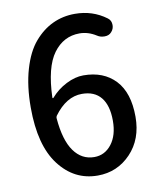

<svg xmlns="http://www.w3.org/2000/svg" viewBox="-85 -817 739 897"><g transform="rotate(-10 284.5 -368.5)"><path d="M305.7 -75.2Q355.5 -75.2 387.7 -116.7Q419.9 -158.2 419.9 -227.5Q419.9 -299.8 389.2 -337.9Q358.4 -376 298.8 -376Q224.6 -376 166 -295.9Q162.1 -290 163.1 -283.2Q171.9 -178.7 209 -127Q246.1 -75.2 305.7 -75.2ZM479.5 -702.1Q496.1 -690.4 496.1 -668Q496.1 -649.4 483.4 -635.7Q471.7 -622.1 451.2 -622.1Q450.2 -622.1 449.2 -622.1Q430.7 -622.1 416 -631.8Q377.9 -656.2 336.9 -656.2Q260.7 -656.2 212.9 -591.3Q165 -526.4 160.2 -382.8Q160.2 -380.9 161.6 -379.9Q163.1 -378.9 165 -380.9Q196.3 -417 238.8 -438.5Q281.2 -460 320.3 -460Q416 -460 471.7 -400.9Q527.3 -341.8 527.3 -227.5Q527.3 -121.1 463.4 -54.2Q399.4 12.7 306.6 12.7Q195.3 12.7 124 -81.1Q52.7 -174.8 52.7 -353.5Q52.7 -456.1 75.7 -534.7Q98.6 -613.3 138.2 -659.2Q177.7 -705.1 226.1 -727.5Q274.4 -750 331.1 -750Q415 -750 479.5 -702.1Z"/></g></svg>

Font: Gen Jyuu Gothic Medium
Style: Regular
Weight: 500
Designer: [Source Han Sans]
Ryoko NISHIZUKA  (kana & ideographs); Paul D. Hunt (Latin, Greek & Cyrillic); Wenlong ZHANG  (bopomofo
Version: Version 1.002.20150607